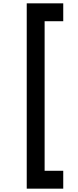

<svg xmlns="http://www.w3.org/2000/svg" viewBox="-20 -917 464 1149"><path d="M140 -897H358.5V-790H247V105H358.5V212H140Z"/></svg>

Font: Tap Sans
Style: Regular
Weight: 400
Designer: Tap Payments
Foundry: Tap Payments
Version: Version 1.001;Glyphs 3.1.2 (3151)